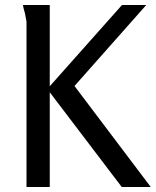

<svg xmlns="http://www.w3.org/2000/svg" viewBox="-20 -748 623 768"><path d="M72 -728H179V-403L468 -728H565L278 -404L583 0H467L179 -379V0H86V-662Q85 -665 84 -672L80 -694L74 -716Q73 -720 72.5 -724Q72 -728 72 -728Z"/></svg>

Font: Rosario
Style: Regular
Weight: 400
Designer: Hector Gatti
Foundry: Omnibus-Type
Version: Version 1.002